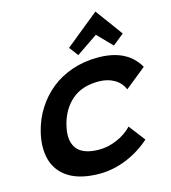

<svg xmlns="http://www.w3.org/2000/svg" viewBox="-159 -1275 1257 1413"><g transform="rotate(-15 470.0 -569.0)"><path d="M717.8 -269 813 -145Q731.4 -71.8 629.9 -30.3Q528.3 11.2 423.8 11.2Q352.5 11.2 294.4 -2.4Q236.3 -16.1 194.3 -41.7Q152.3 -67.4 123.5 -104Q94.7 -140.6 81.3 -186.5Q67.9 -232.4 68.4 -286.4Q68.8 -340.3 84 -400.9Q106.4 -491.7 155 -568.1Q203.6 -644.5 272.7 -700.4Q341.8 -756.3 433.6 -787.6Q525.4 -818.8 629.9 -818.8Q852.5 -818.8 939.9 -665L779.8 -536.1Q758.3 -588.9 708 -617.9Q657.7 -647 587.9 -647Q462.9 -647 385.7 -580.6Q308.6 -514.2 279.8 -400.9Q269 -357.9 268.6 -322Q268.1 -286.1 279.3 -256.1Q290.5 -226.1 313.7 -205.1Q336.9 -184.1 375.7 -172.6Q414.6 -161.1 466.8 -161.1Q534.7 -161.1 602.8 -190.2Q670.9 -219.2 717.8 -269ZM702.1 -1148.9 854 -941.9 768.1 -873 660.2 -983.9 497.1 -873 444.8 -941.9 700.2 -1148.9Z"/></g></svg>

Font: Sinkin Sans 800 Black Italic
Style: Regular
Weight: 900
Italic angle: -112°
Designer: Keith Bates
Foundry: K-Type
Version: Sinkin Sans (version 1.0)  by Keith Bates   •   © 2014   www